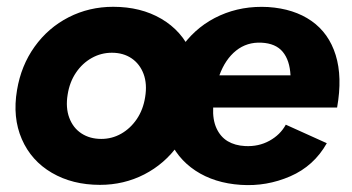

<svg xmlns="http://www.w3.org/2000/svg" viewBox="-20 -532 1035 565"><path d="M30.1 -267Q42.1 -339.1 81.9 -394.7Q121.7 -450.3 182 -481.2Q242.4 -512 313.1 -512Q394.5 -512 454.9 -476.6Q515.3 -441.1 542.6 -377.7Q569.8 -314.3 556.1 -233Q544.1 -160.9 504.3 -105.3Q464.6 -49.7 404.6 -18.8Q344.6 12 274.1 12Q193.4 12 132.7 -23.4Q71.9 -58.9 44.2 -122.6Q16.4 -186.4 30.1 -267ZM407.1 -246.1Q413.5 -284.8 402.5 -314.4Q391.4 -343.9 367.1 -360.4Q342.7 -376.8 309.2 -376.8Q277.6 -376.8 250 -361.4Q222.3 -345.9 203.6 -318.2Q184.8 -290.4 179.1 -253.9Q172.7 -215.2 183.9 -185.3Q195.1 -155.4 219.8 -139.3Q244.5 -123.2 278 -123.2Q309.6 -123.2 336.7 -138.6Q363.9 -154.1 382.7 -181.8Q401.4 -209.6 407.1 -246.1ZM464.1 -267Q476.8 -343.4 519.7 -400.5Q562.6 -457.6 627.5 -486.6Q692.4 -515.6 769.3 -511.3Q845.4 -506.2 896.5 -470.4Q947.7 -434.6 967.8 -370Q987.9 -305.4 972 -215.6H607.3Q605.5 -179.9 617 -154.7Q628.6 -129.4 650 -116.5Q671.5 -103.7 701.1 -102.2Q740.8 -100.1 772.8 -117.7Q804.9 -135.4 821 -165.1L941.7 -110.6Q903.8 -43.4 834.2 -13.2Q764.6 17.1 688.6 12Q610.8 6.9 555.1 -29.9Q499.4 -66.8 475.2 -128.8Q451.1 -190.7 464.1 -267ZM749.6 -406.4Q706.8 -408.6 674.9 -383.2Q642.9 -357.7 625.6 -310.3H834.9Q832.6 -354.7 812 -379.5Q791.4 -404.3 749.6 -406.4Z"/></svg>

Font: Oak Sans Light Italic
Style: Regular
Weight: 400
Italic angle: -9.5°
Foundry: Erik Kennedy, Walven
Version: Version 1.000;Glyphs 3.1.2 (3151)